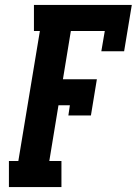

<svg xmlns="http://www.w3.org/2000/svg" viewBox="-20 -755 552 775"><path d="M16 0V-105H54L141 -630H117V-735H512L481 -548H389L403 -630H266L234 -435H371L347 -289H256L262 -330H216L179 -105H228V0Z"/></svg>

Font: Iosevka Slab Extrabold Oblique
Style: Regular
Weight: 800
Italic angle: -9°
Monospace: yes
Designer: Belleve Invis
Foundry: Belleve Invis
Version: Version 11.1.1; ttfautohint (v1.8.3)